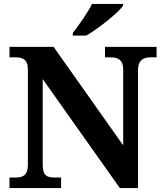

<svg xmlns="http://www.w3.org/2000/svg" viewBox="-20 -951 828 971"><path d="M348 -784V-771H416C479 -807 577 -886 602 -921V-931H445C424 -886 377 -822 348 -784ZM28 0H289V-53H259C219 -53 196 -61 196 -118V-551L586 0H678V-596C678 -647 705 -661 741 -661H772V-714H511V-661H541C575 -661 603 -649 603 -600V-216L251 -714H28V-661H58C92 -661 121 -653 121 -600V-118C121 -61 93 -53 53 -53H28Z"/></svg>

Font: Noto Serif Telugu
Style: Bold
Weight: 700
Designer: Jelle Bosma - Monotype Design Team
Foundry: Monotype Imaging Inc.
Version: Version 2.005